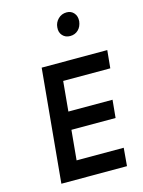

<svg xmlns="http://www.w3.org/2000/svg" viewBox="-133 -986 793 1063"><g transform="rotate(-15 263.5 -454.5)"><path d="M83 0 144 -649H520L510 -547.1H240L223.9 -375.9H477L467.1 -273.9H214L197.9 -103.1H468L459.1 0ZM342.5 -777.1Q315.2 -777.1 298.8 -795.4Q282.4 -813.6 285.3 -842Q287.2 -869.2 307.1 -889.1Q327 -909 356.4 -909Q382 -909 397.7 -890.7Q413.4 -872.5 411.2 -843.7Q407.5 -812.8 388.8 -795Q370 -777.1 342.5 -777.1Z"/></g></svg>

Font: Karla
Style: Italic
Weight: 400
Italic angle: -8°
Designer: Jonathan Pinhorn
Version: Version 2.004;gftools[0.9.33]